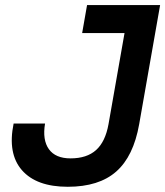

<svg xmlns="http://www.w3.org/2000/svg" viewBox="-20 -713 640 743"><path d="M242.2 9.8Q121.1 9.8 64.9 -54.4Q8.8 -118.7 32.7 -234.9H154.3Q143.6 -171.4 169.2 -135.7Q194.8 -100.1 252.9 -100.1Q315.9 -100.1 351.8 -132.3Q387.7 -164.6 399.9 -232.4L461.9 -585H297.9L316.9 -693.4H599.6L518.6 -232.4Q496.6 -107.9 429.7 -49.1Q362.8 9.8 242.2 9.8Z"/></svg>

Font: Cascadia Mono NF SemiBold
Style: Italic
Weight: 600
Italic angle: -10°
Monospace: yes
Designer: Aaron Bell
Foundry: Saja Typeworks
Version: Version 2404.023; ttfautohint (v1.8.4)